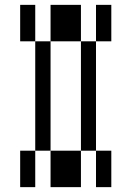

<svg xmlns="http://www.w3.org/2000/svg" viewBox="-20 -900 540 790"><path d="M125 -880V-730H63V-880ZM313 -730H188V-880H313ZM438 -880V-730H375V-880ZM188 -730V-280H125V-730ZM313 -730H375V-280H313ZM63 -280H125V-130H63ZM188 -280H313V-130H188ZM375 -130V-280H438V-130Z"/></svg>

Font: 2P VHS
Style: Regular
Weight: 400
Designer: CodeMan38
Foundry: CodeMan38
Version: Version 3.000